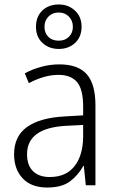

<svg xmlns="http://www.w3.org/2000/svg" viewBox="-20 -829 523 859"><path d="M246 -541Q329 -541 368 -497Q407 -453 407 -358V0H364L355 -87H353Q329 -44 292.5 -17Q256 10 191 10Q120 10 81.5 -31Q43 -72 43 -139Q43 -219 100.5 -260.5Q158 -302 268 -308L352 -313V-352Q352 -430 324.5 -462Q297 -494 242 -494Q209 -494 176 -484.5Q143 -475 109 -457L91 -501Q124 -519 164 -530Q204 -541 246 -541ZM274 -266Q101 -256 101 -139Q101 -89 128 -63Q155 -37 202 -37Q275 -37 313 -85Q351 -133 352 -217V-270ZM243 -610Q199 -610 170 -637Q141 -664 141 -709Q141 -755 169.5 -782Q198 -809 243 -809Q286 -809 315.5 -781.5Q345 -754 345 -710Q345 -664 316 -637Q287 -610 243 -610ZM243 -647Q271 -647 288.5 -664.5Q306 -682 306 -709Q306 -737 288 -755Q270 -773 243 -773Q215 -773 197 -755Q179 -737 179 -709Q179 -682 196 -664.5Q213 -647 243 -647Z"/></svg>

Font: Noto Sans Arabic SemCond Light
Style: Regular
Weight: 300
Width: 4
Designer: Monotype Design Team, Nadine Chahine, Nizar Qandah and Khaled Hosny
Foundry: Monotype Imaging Inc.
Version: Version 2.012; ttfautohint (v1.8.4.7-5d5b)